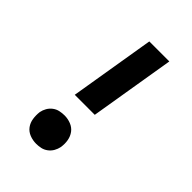

<svg xmlns="http://www.w3.org/2000/svg" viewBox="-218 -831 936 936"><g transform="rotate(45 250.0 -363.5)"><path d="M173 -294 246 -735H384L311 -294ZM209 8Q185 8 163.5 -0.5Q142 -9 129 -26.5Q116 -44 112.5 -67Q109 -90 112 -114Q115 -130 123.5 -145Q132 -160 146 -170.5Q160 -181 176.5 -184.5Q193 -188 209 -188Q232 -188 253.5 -179.5Q275 -171 288 -153.5Q301 -136 305 -113Q309 -90 305 -66Q302 -50 293.5 -35Q285 -20 271 -9.5Q257 1 241 4.5Q225 8 209 8Z"/></g></svg>

Font: Iosevka Curly Heavy Oblique
Style: Regular
Weight: 900
Italic angle: -9°
Monospace: yes
Designer: Belleve Invis
Foundry: Belleve Invis
Version: Version 11.1.0; ttfautohint (v1.8.3)